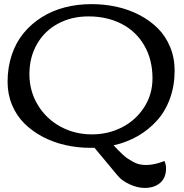

<svg xmlns="http://www.w3.org/2000/svg" viewBox="-20 -716 902 940"><path d="M17.1 -315.4Q17.1 -386.2 37.6 -447.3Q58.1 -508.3 95.5 -553.7Q132.8 -599.1 183.8 -631.3Q234.9 -663.6 296.9 -679.7Q358.9 -695.8 427.7 -695.8Q491.2 -695.8 550.5 -682.9Q609.9 -669.9 661.6 -643.1Q713.4 -616.2 752 -578.1Q790.5 -540 812.7 -486.6Q835 -433.1 835 -370.1Q835 -296.9 812.3 -234.1Q789.6 -171.4 748.8 -126Q708 -80.6 654.3 -49.8Q600.6 -19 536.1 -4.4Q552.2 12.7 558.3 18.8Q564.5 24.9 579.8 39.6Q595.2 54.2 605.7 60.8Q616.2 67.4 631.6 76.2Q647 85 662.6 88.4Q678.2 91.8 695.3 91.8Q735.8 91.8 785.2 72.3Q793 89.8 793 108.4Q793 153.8 764.4 179Q735.8 204.1 688 204.1Q653.8 204.1 615.5 186.8Q577.1 169.4 556.2 144L442.4 7.3Q439.5 7.3 433.3 7.6Q427.2 7.8 424.3 7.8Q359.4 7.8 299.3 -5.9Q239.3 -19.5 188 -46.9Q136.7 -74.2 98.6 -112.3Q60.5 -150.4 38.8 -202.6Q17.1 -254.9 17.1 -315.4ZM429.7 -58.1Q510.3 -58.1 577.9 -93Q645.5 -127.9 686 -191.2Q726.6 -254.4 726.6 -332.5Q726.6 -423.8 686.5 -493.2Q646.5 -562.5 575.4 -599.1Q504.4 -635.7 413.1 -635.7Q330.1 -635.7 264.2 -600.3Q198.2 -564.9 161.1 -500.2Q124 -435.5 124 -353Q124 -270.5 164.8 -202.6Q205.6 -134.8 275.6 -96.4Q345.7 -58.1 429.7 -58.1Z"/></svg>

Font: Corben
Style: Regular
Weight: 400
Designer: vernon adams
Foundry: vernon adams
Version: Version 1.100